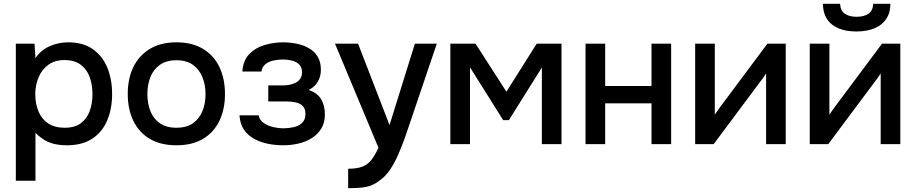

<svg xmlns="http://www.w3.org/2000/svg" viewBox="-20 -756 4805 1007"><path d="M63 192V-527H161L166 -451Q194 -493 240 -513.5Q286 -534 338 -534Q416 -534 467 -498Q518 -462 543 -401Q568 -340 568 -263Q568 -186 542.5 -125Q517 -64 464.5 -29Q412 6 331 6Q292 6 261 -2Q230 -10 207 -25.5Q184 -41 166 -59V192ZM319 -86Q373 -86 405 -110.5Q437 -135 451 -175Q465 -215 465 -262Q465 -311 450.5 -351.5Q436 -392 403.5 -416.5Q371 -441 317 -441Q268 -441 234 -416.5Q200 -392 182.5 -351Q165 -310 165 -262Q165 -213 181.5 -172.5Q198 -132 232.5 -109Q267 -86 319 -86Z M905 6Q823 6 766 -27.5Q709 -61 679.5 -122Q650 -183 650 -263Q650 -344 679.5 -404.5Q709 -465 766 -499.5Q823 -534 906 -534Q988 -534 1045 -499.5Q1102 -465 1131 -404Q1160 -343 1160 -262Q1160 -183 1130.5 -122Q1101 -61 1044.5 -27.5Q988 6 905 6ZM905 -86Q959 -86 992.5 -110Q1026 -134 1042 -174Q1058 -214 1058 -262Q1058 -310 1042 -350.5Q1026 -391 992.5 -415.5Q959 -440 905 -440Q852 -440 818 -415.5Q784 -391 768.5 -351Q753 -311 753 -262Q753 -214 768.5 -174Q784 -134 818 -110Q852 -86 905 -86Z M1466 6Q1426 6 1387 -1.5Q1348 -9 1314.5 -27Q1281 -45 1260 -75Q1239 -105 1236 -151H1337Q1341 -126 1363 -111Q1385 -96 1413 -89.5Q1441 -83 1465 -83Q1491 -83 1518 -88.5Q1545 -94 1563.5 -110.5Q1582 -127 1582 -158Q1582 -186 1568 -200Q1554 -214 1531 -219Q1508 -224 1480 -224H1387V-308H1462Q1481 -308 1499 -311.5Q1517 -315 1531.5 -322.5Q1546 -330 1555 -343.5Q1564 -357 1564 -378Q1564 -403 1549.5 -417.5Q1535 -432 1512 -438Q1489 -444 1465 -444Q1441 -444 1416 -439Q1391 -434 1373 -420Q1355 -406 1351 -381H1251Q1255 -439 1287.5 -472.5Q1320 -506 1368 -520Q1416 -534 1464 -534Q1500 -534 1535 -527Q1570 -520 1599.5 -503.5Q1629 -487 1646 -459Q1663 -431 1663 -390Q1663 -356 1647.5 -328.5Q1632 -301 1599 -284Q1646 -268 1665 -234.5Q1684 -201 1684 -156Q1684 -112 1665 -81.5Q1646 -51 1615 -31.5Q1584 -12 1545 -3Q1506 6 1466 6Z M1806 231V129Q1852 129 1880.5 118Q1909 107 1928 82.5Q1947 58 1965 19L1737 -527H1858L2023 -100L2156 -527H2271L2126 -99Q2115 -65 2100.5 -25Q2086 15 2068.5 55Q2051 95 2029 129Q2007 163 1980 184Q1958 202 1936 212.5Q1914 223 1884 227Q1854 231 1806 231Z M2342 0V-527H2474L2636 -275L2795 -527H2925V0H2822V-402L2649 -126H2619L2445 -403V0Z M3051 0V-527H3154V-305H3397V-527H3500V0H3397V-214H3154V0Z M3626 0V-527H3729V-154Q3736 -166 3747 -180.5Q3758 -195 3764 -204L4005 -527H4101V0H3998V-371Q3990 -358 3981 -345.5Q3972 -333 3964 -323L3723 0Z M4227 0V-527H4330V-154Q4337 -166 4348 -180.5Q4359 -195 4365 -204L4606 -527H4702V0H4599V-371Q4591 -358 4582 -345.5Q4573 -333 4565 -323L4324 0ZM4472 -591Q4390 -591 4343.5 -627.5Q4297 -664 4296 -736H4386Q4388 -700 4411 -684Q4434 -668 4473 -668Q4512 -668 4535 -684Q4558 -700 4560 -736H4650Q4650 -689 4628 -656.5Q4606 -624 4566.5 -607.5Q4527 -591 4472 -591Z"/></svg>

Font: Onest Medium
Style: Regular
Weight: 500
Designer: Dmitri Voloshin, Andrey Kudryavtsev
Foundry: Dmitri Voloshin, Andrey Kudryavtsev
Version: Version 1.000;gftools[0.9.33]